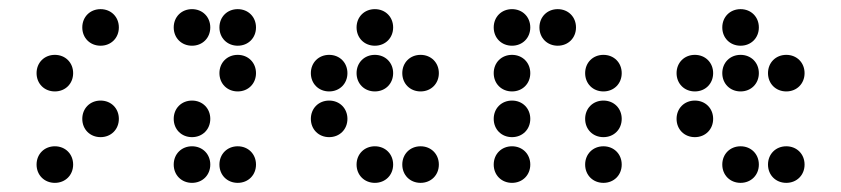

<svg xmlns="http://www.w3.org/2000/svg" viewBox="-20 -410 1840 420"><path d="M200 -310C223 -310 240 -327 240 -350C240 -373 223 -390 200 -390C177 -390 160 -373 160 -350C160 -327 177 -310 200 -310ZM100 -210C123 -210 140 -227 140 -250C140 -273 123 -290 100 -290C77 -290 60 -273 60 -250C60 -227 77 -210 100 -210ZM200 -110C223 -110 240 -127 240 -150C240 -173 223 -190 200 -190C177 -190 160 -173 160 -150C160 -127 177 -110 200 -110ZM100 -10C123 -10 140 -27 140 -50C140 -73 123 -90 100 -90C77 -90 60 -73 60 -50C60 -27 77 -10 100 -10Z M400 -310C423 -310 440 -327 440 -350C440 -373 423 -390 400 -390C377 -390 360 -373 360 -350C360 -327 377 -310 400 -310ZM500 -310C523 -310 540 -327 540 -350C540 -373 523 -390 500 -390C477 -390 460 -373 460 -350C460 -327 477 -310 500 -310ZM500 -210C523 -210 540 -227 540 -250C540 -273 523 -290 500 -290C477 -290 460 -273 460 -250C460 -227 477 -210 500 -210ZM400 -110C423 -110 440 -127 440 -150C440 -173 423 -190 400 -190C377 -190 360 -173 360 -150C360 -127 377 -110 400 -110ZM400 -10C423 -10 440 -27 440 -50C440 -73 423 -90 400 -90C377 -90 360 -73 360 -50C360 -27 377 -10 400 -10ZM500 -10C523 -10 540 -27 540 -50C540 -73 523 -90 500 -90C477 -90 460 -73 460 -50C460 -27 477 -10 500 -10Z M800 -310C823 -310 840 -327 840 -350C840 -373 823 -390 800 -390C777 -390 760 -373 760 -350C760 -327 777 -310 800 -310ZM700 -210C723 -210 740 -227 740 -250C740 -273 723 -290 700 -290C677 -290 660 -273 660 -250C660 -227 677 -210 700 -210ZM800 -210C823 -210 840 -227 840 -250C840 -273 823 -290 800 -290C777 -290 760 -273 760 -250C760 -227 777 -210 800 -210ZM900 -210C923 -210 940 -227 940 -250C940 -273 923 -290 900 -290C877 -290 860 -273 860 -250C860 -227 877 -210 900 -210ZM700 -110C723 -110 740 -127 740 -150C740 -173 723 -190 700 -190C677 -190 660 -173 660 -150C660 -127 677 -110 700 -110ZM800 -10C823 -10 840 -27 840 -50C840 -73 823 -90 800 -90C777 -90 760 -73 760 -50C760 -27 777 -10 800 -10ZM900 -10C923 -10 940 -27 940 -50C940 -73 923 -90 900 -90C877 -90 860 -73 860 -50C860 -27 877 -10 900 -10Z M1100 -310C1123 -310 1140 -327 1140 -350C1140 -373 1123 -390 1100 -390C1077 -390 1060 -373 1060 -350C1060 -327 1077 -310 1100 -310ZM1200 -310C1223 -310 1240 -327 1240 -350C1240 -373 1223 -390 1200 -390C1177 -390 1160 -373 1160 -350C1160 -327 1177 -310 1200 -310ZM1100 -210C1123 -210 1140 -227 1140 -250C1140 -273 1123 -290 1100 -290C1077 -290 1060 -273 1060 -250C1060 -227 1077 -210 1100 -210ZM1300 -210C1323 -210 1340 -227 1340 -250C1340 -273 1323 -290 1300 -290C1277 -290 1260 -273 1260 -250C1260 -227 1277 -210 1300 -210ZM1100 -110C1123 -110 1140 -127 1140 -150C1140 -173 1123 -190 1100 -190C1077 -190 1060 -173 1060 -150C1060 -127 1077 -110 1100 -110ZM1300 -110C1323 -110 1340 -127 1340 -150C1340 -173 1323 -190 1300 -190C1277 -190 1260 -173 1260 -150C1260 -127 1277 -110 1300 -110ZM1100 -10C1123 -10 1140 -27 1140 -50C1140 -73 1123 -90 1100 -90C1077 -90 1060 -73 1060 -50C1060 -27 1077 -10 1100 -10ZM1300 -10C1323 -10 1340 -27 1340 -50C1340 -73 1323 -90 1300 -90C1277 -90 1260 -73 1260 -50C1260 -27 1277 -10 1300 -10Z M1600 -310C1623 -310 1640 -327 1640 -350C1640 -373 1623 -390 1600 -390C1577 -390 1560 -373 1560 -350C1560 -327 1577 -310 1600 -310ZM1500 -210C1523 -210 1540 -227 1540 -250C1540 -273 1523 -290 1500 -290C1477 -290 1460 -273 1460 -250C1460 -227 1477 -210 1500 -210ZM1600 -210C1623 -210 1640 -227 1640 -250C1640 -273 1623 -290 1600 -290C1577 -290 1560 -273 1560 -250C1560 -227 1577 -210 1600 -210ZM1700 -210C1723 -210 1740 -227 1740 -250C1740 -273 1723 -290 1700 -290C1677 -290 1660 -273 1660 -250C1660 -227 1677 -210 1700 -210ZM1500 -110C1523 -110 1540 -127 1540 -150C1540 -173 1523 -190 1500 -190C1477 -190 1460 -173 1460 -150C1460 -127 1477 -110 1500 -110ZM1600 -10C1623 -10 1640 -27 1640 -50C1640 -73 1623 -90 1600 -90C1577 -90 1560 -73 1560 -50C1560 -27 1577 -10 1600 -10ZM1700 -10C1723 -10 1740 -27 1740 -50C1740 -73 1723 -90 1700 -90C1677 -90 1660 -73 1660 -50C1660 -27 1677 -10 1700 -10Z"/></svg>

Font: TINY 5x3 80
Style: Regular
Weight: 200
Designer: Jack Halten Fahnestock
Foundry: Velvetyne Type Foundry
Version: Version 1.002;hotconv 1.0.109;makeotfexe 2.5.65596